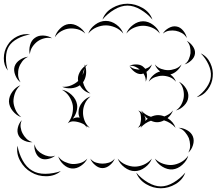

<svg xmlns="http://www.w3.org/2000/svg" viewBox="-60 -865 1160 1029"><path d="M489 -760Q503 -800 542 -822.5Q581 -845 623 -845Q665 -845 704 -822.5Q743 -800 757 -760Q730 -792 693.5 -813.5Q657 -835 623 -835Q589 -835 552.5 -813.5Q516 -792 489 -760ZM413 -685Q423 -713 450 -733Q477 -753 507 -753Q537 -753 564 -733Q591 -713 601 -685Q582 -708 556.5 -718.5Q531 -729 507 -729Q483 -729 457.5 -718.5Q432 -708 413 -685ZM617 -685Q627 -712 653 -731.5Q679 -751 707 -751Q735 -751 761 -731.5Q787 -712 797 -685Q779 -707 754.5 -717Q730 -727 707 -727Q684 -727 659.5 -717Q635 -707 617 -685ZM234 -665Q240 -690 261.5 -711.5Q283 -733 308 -736Q334 -739 359.5 -723.5Q385 -708 397 -685Q378 -703 355 -708.5Q332 -714 311 -712Q291 -710 269.5 -698.5Q248 -687 234 -665ZM813 -685Q823 -703 844.5 -715Q866 -727 886 -723Q906 -720 922 -700.5Q938 -681 941 -661Q931 -679 914.5 -688Q898 -697 882 -700Q866 -703 847.5 -700.5Q829 -698 813 -685ZM-18 -487Q-40 -515 -39.5 -553.5Q-39 -592 -20 -622Q-2 -653 32.5 -670Q67 -687 102 -680Q66 -675 34.5 -658Q3 -641 -12 -617Q-27 -593 -28 -557Q-29 -521 -18 -487ZM100 -574Q94 -596 101 -622.5Q108 -649 127 -662Q146 -676 173 -674.5Q200 -673 219 -660Q197 -665 176.5 -659.5Q156 -654 141 -643Q126 -632 114 -614.5Q102 -597 100 -574ZM941 -646Q959 -637 973 -617.5Q987 -598 985 -578Q983 -558 965.5 -541.5Q948 -525 929 -520Q945 -531 952 -548Q959 -565 961 -580Q962 -596 958.5 -613.5Q955 -631 941 -646ZM1016 -579Q1050 -563 1067 -527Q1084 -491 1080 -454Q1077 -417 1053.5 -385Q1030 -353 994 -344Q1025 -365 1046.5 -395.5Q1068 -426 1070 -455Q1073 -485 1057.5 -519Q1042 -553 1016 -579ZM50 -424Q32 -437 22 -462Q12 -487 18 -508Q25 -530 47 -544.5Q69 -559 91 -561Q71 -552 58.5 -535Q46 -518 41 -501Q36 -484 37 -463.5Q38 -443 50 -424ZM634 -512Q651 -521 674.5 -519.5Q698 -518 711 -504Q715 -501 718 -496Q728 -499 737 -504.5Q746 -510 754 -520Q747 -496 725 -480Q732 -452 721 -427Q722 -440 718.5 -451Q715 -462 709 -471Q703 -469 697 -468Q678 -467 660 -481Q642 -495 634 -512Q646 -500 660.5 -496Q675 -492 689 -492Q679 -501 665 -507.5Q651 -514 634 -512ZM737 -427Q744 -446 761 -461.5Q778 -477 798 -482Q778 -498 770 -520Q784 -503 803.5 -496Q823 -489 841 -489Q859 -489 879 -496Q899 -503 913 -520Q906 -502 889.5 -486.5Q873 -471 853 -466Q875 -450 883 -427Q868 -445 848.5 -452Q829 -459 810 -459Q792 -459 772 -452Q752 -445 737 -427ZM425 -364Q388 -373 368 -408Q348 -394 321 -392Q294 -390 273 -400Q299 -398 321.5 -407.5Q344 -417 359 -431Q359 -433 358 -436Q356 -456 366.5 -476.5Q377 -497 394 -510Q394 -514 394 -520Q395 -516 397 -512Q403 -517 409 -520Q403 -514 398 -507Q404 -486 400.5 -463.5Q397 -441 385 -424Q389 -407 398.5 -391Q408 -375 425 -364ZM393 -497Q385 -482 383 -463Q391 -480 393 -497ZM899 -427Q921 -416 936.5 -392Q952 -368 949 -344Q947 -320 927 -299.5Q907 -279 883 -273Q903 -287 913 -307Q923 -327 925 -346Q927 -366 921.5 -387.5Q916 -409 899 -427ZM54 -237Q28 -246 8.5 -270Q-11 -294 -12 -321Q-12 -348 6 -373Q24 -398 49 -408Q29 -390 20.5 -366.5Q12 -343 12 -321Q13 -300 23 -277Q33 -254 54 -237ZM303 -204Q305 -208 308 -211Q323 -232 328 -256.5Q333 -281 330 -301Q326 -324 311.5 -347Q297 -370 272 -384Q300 -379 324 -356.5Q348 -334 353 -305Q356 -286 349.5 -265.5Q343 -245 330 -229Q349 -238 364 -235L367 -234Q360 -250 361 -265Q361 -292 380.5 -316Q400 -340 425 -348Q404 -331 394.5 -308.5Q385 -286 385 -265Q384 -244 392.5 -220.5Q401 -197 421 -180Q412 -184 403 -190Q404 -185 405 -180Q398 -195 384.5 -201.5Q371 -208 358 -211Q347 -214 334 -214.5Q321 -215 309 -208Q306 -206 303 -204ZM694 -180Q696 -186 699 -192Q689 -184 678 -180Q689 -189 692 -201.5Q695 -214 696 -226Q696 -238 694 -250.5Q692 -263 681 -273Q696 -267 707 -254Q701 -263 697 -273Q708 -260 721.5 -251.5Q735 -243 749 -239Q769 -248 787 -248Q804 -248 821 -241Q834 -246 846 -253.5Q858 -261 867 -273Q859 -250 838 -232Q870 -212 881 -180Q868 -195 852 -205Q836 -215 819 -220Q801 -210 782 -210Q766 -210 749 -218Q734 -213 719.5 -203.5Q705 -194 694 -180ZM720 -225Q719 -221 718 -217Q724 -223 732 -228Q721 -236 713 -247Q720 -235 720 -225ZM114 -103Q93 -101 70.5 -111Q48 -121 39 -140Q30 -159 36 -182.5Q42 -206 57 -221Q48 -202 50.5 -183.5Q53 -165 61 -150Q68 -136 81 -122.5Q94 -109 114 -103ZM897 -180Q920 -180 943 -167Q966 -154 974 -133Q982 -112 974 -86.5Q966 -61 949 -47Q960 -66 959 -87Q958 -108 952 -125Q945 -141 931.5 -157Q918 -173 897 -180ZM236 -31Q221 -18 197.5 -13Q174 -8 157 -17Q139 -27 130.5 -49.5Q122 -72 125 -92Q129 -72 141.5 -59Q154 -46 168 -39Q182 -31 200 -27.5Q218 -24 236 -31ZM266 52Q234 79 188.5 79.5Q143 80 107 58Q70 37 48 -3Q26 -43 34 -84Q41 -42 61.5 -5Q82 32 112 49Q141 67 183.5 66.5Q226 66 266 52ZM949 -31Q942 -4 917.5 18Q893 40 865 43Q837 45 809.5 28Q782 11 770 -15Q790 5 815.5 13Q841 21 863 19Q886 17 909.5 4.5Q933 -8 949 -31ZM408 -15Q398 7 374 23.5Q350 40 325 38Q301 36 280 16.5Q259 -3 252 -27Q266 -7 287 2.5Q308 12 327 14Q347 15 369 9Q391 3 408 -15ZM754 -15Q744 12 717.5 32Q691 52 662 52Q634 52 607.5 32Q581 12 571 -15Q589 7 614 17.5Q639 28 662 28Q686 28 710.5 17.5Q735 7 754 -15ZM555 -15Q548 4 529 20Q510 36 489 36Q469 36 450 20Q431 4 424 -15Q437 1 455 6.5Q473 12 489 12Q506 12 524 6.5Q542 1 555 -15ZM933 60Q919 99 881 121.5Q843 144 802 144Q760 144 722.5 121.5Q685 99 670 60Q697 92 733 113Q769 134 802 134Q835 134 870.5 113Q906 92 933 60Z"/></svg>

Font: Rubik Puddles
Style: Regular
Weight: 400
Designer: Hubert and Fischer, NaN
Foundry: Hubert and Fischer, NaN
Version: Version 2.200